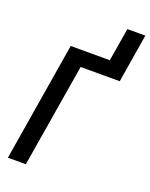

<svg xmlns="http://www.w3.org/2000/svg" viewBox="-170 -1028 871 1116"><g transform="rotate(20 265.0 -470.0)"><path d="M22 0 143 -735H385L419 -940H530L481 -640H239L133 0Z"/></g></svg>

Font: Iosevka QP
Style: Bold Italic
Weight: 700
Italic angle: -9°
Designer: Belleve Invis
Foundry: Belleve Invis
Version: Version 20.0.0; ttfautohint (v1.8.4)